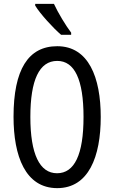

<svg xmlns="http://www.w3.org/2000/svg" viewBox="-20 -963 590 993"><path d="M259 -943H162V-934C188 -891 256 -817 296 -783H348V-794C320 -831 280 -897 259 -943ZM501 -358C501 -563 438 -724 276 -724C126 -724 50 -603 50 -359C50 -156 111 10 276 10C438 10 501 -152 501 -358ZM137 -358C137 -549 183 -648 276 -648C366 -648 412 -551 412 -358C412 -163 365 -67 275 -67C185 -67 137 -166 137 -358Z"/></svg>

Font: Noto Sans Gujarati ExtraCondensed
Style: Regular
Weight: 400
Width: 2
Designer: Jelle Bosma - Monotype Design Team, Universal Thirst
Foundry: Monotype Imaging Inc.
Version: Version 2.106